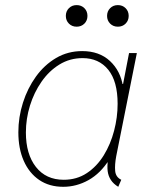

<svg xmlns="http://www.w3.org/2000/svg" viewBox="-20 -718 586 746"><path d="M225.6 7.8Q171.4 7.8 132.3 -18.8Q93.3 -45.4 72.3 -93Q51.3 -140.6 51.3 -204.1Q51.3 -262.7 69.1 -318.8Q86.9 -375 119.6 -420.4Q152.3 -465.8 198 -492.7Q243.7 -519.5 299.3 -519.5Q365.7 -519.5 407.2 -481Q448.7 -442.4 458 -380.9L442.4 -391.6H472.7L456.1 -380.9L481.4 -511.7H511.7L431.6 -111.3Q425.3 -77.6 427.5 -53.7Q429.7 -29.8 451.2 -19.5L439.5 7.8Q420.9 -3.4 410.9 -18.6Q400.9 -33.7 398.4 -52.7Q396 -71.8 399.4 -94.7L400.4 -86.9H394.5L404.3 -97.7Q370.6 -44.4 324 -18.3Q277.3 7.8 225.6 7.8ZM227.5 -19.5Q278.3 -19.5 317.4 -45.4Q356.4 -71.3 383.1 -114.5Q409.7 -157.7 423.3 -210Q437 -262.2 437 -314.5Q437 -402.3 400.4 -447.3Q363.8 -492.2 300.8 -492.2Q251.5 -492.2 210.9 -467.3Q170.4 -442.4 141.4 -400.6Q112.3 -358.9 96.4 -307.6Q80.6 -256.3 80.6 -203.1Q80.6 -119.1 119.6 -69.3Q158.7 -19.5 227.5 -19.5ZM438 -614.3Q419.9 -614.3 408 -626.2Q396 -638.2 396 -656.2Q396 -674.3 408 -686.3Q419.9 -698.2 438 -698.2Q456.1 -698.2 468 -686.3Q480 -674.3 480 -656.2Q480 -638.2 468 -626.2Q456.1 -614.3 438 -614.3ZM277.8 -614.3Q259.8 -614.3 247.8 -626.2Q235.8 -638.2 235.8 -656.2Q235.8 -674.3 247.8 -686.3Q259.8 -698.2 277.8 -698.2Q295.9 -698.2 307.9 -686.3Q319.8 -674.3 319.8 -656.2Q319.8 -638.2 307.9 -626.2Q295.9 -614.3 277.8 -614.3Z"/></svg>

Font: Reddit Sans ExtraLight
Style: Italic
Weight: 250
Italic angle: -11.25°
Designer: Stephen Hutchings
Version: Version 1.013